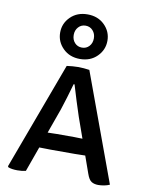

<svg xmlns="http://www.w3.org/2000/svg" viewBox="-90 -878 721 948"><g transform="rotate(10 270.0 -404.0)"><path d="M206 -124Q200.5 -124 181.2 -124.5Q162 -125 150.5 -125L105.5 0.5Q88 5 63.5 5Q34.5 5 17.5 -2L14.5 -7L214 -545Q226 -547 243 -548.2Q260 -549.5 272.5 -549.5Q284 -549.5 299.8 -548.2Q315.5 -547 327.5 -545L526 -4.5Q514.5 1 498.8 4Q483 7 469.5 7Q449 7 435.2 -1.5Q421.5 -10 411.5 -39L381 -125Q371 -125 352.8 -124.5Q334.5 -124 328.5 -124ZM223 -328.5 178.5 -204.5Q189.5 -204.5 204.8 -205Q220 -205.5 225 -205.5H312Q317 -205.5 330 -205Q343 -204.5 353 -204.5L316.5 -307.5Q305.5 -339.5 291.8 -384Q278 -428.5 268 -462H263.5Q254.5 -430 243 -391.8Q231.5 -353.5 223 -328.5ZM153.5 -702Q153.5 -748 186.8 -780.8Q220 -813.5 272 -813.5Q324 -813.5 357.2 -780.8Q390.5 -748 390.5 -702Q390.5 -656 357.2 -623Q324 -590 272 -590Q220 -590 186.8 -623Q153.5 -656 153.5 -702ZM221.5 -702Q221.5 -678 235.8 -662.5Q250 -647 272 -647Q294 -647 308.2 -662.5Q322.5 -678 322.5 -702Q322.5 -725.5 308.2 -741.2Q294 -757 272 -757Q250 -757 235.8 -741.2Q221.5 -725.5 221.5 -702Z"/></g></svg>

Font: Signika Negative SC
Style: Regular
Weight: 400
Designer: Anna Giedryś
Foundry: Anna Giedryś
Version: Version 2.000; ttfautohint (v1.8.3) -l 8 -r 50 -G 200 -x 9 -